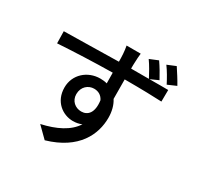

<svg xmlns="http://www.w3.org/2000/svg" viewBox="-188 -1053 1377 1344"><g transform="rotate(30 500.0 -381.0)"><path d="M871 -837 803 -809C829 -774 854 -730 875 -689L944 -719C924 -756 894 -802 871 -837ZM744 -810 676 -782C702 -746 726 -702 747 -662C700 -662 650 -662 603 -662C603 -683 603 -700 604 -713C604 -727 607 -772 609 -786H495C503 -746 505 -702 505 -661C362 -659 177 -654 64 -653L66 -556C191 -564 354 -571 506 -573C507 -544 507 -514 507 -487C490 -492 472 -494 452 -494C350 -494 265 -420 265 -315C265 -200 351 -140 433 -140C459 -140 483 -145 503 -154C455 -79 363 -34 246 -8L330 75C568 6 638 -150 638 -284C638 -335 626 -381 603 -417C603 -462 603 -520 602 -574C747 -574 842 -571 902 -568L903 -662C874 -663 816 -662 751 -662L816 -691C797 -727 768 -776 744 -810ZM360 -316C360 -376 404 -411 450 -411C484 -411 512 -396 528 -363C541 -268 503 -227 450 -227C402 -227 360 -261 360 -316Z"/></g></svg>

Font: DAIFUKU Sans JP Medium
Style: Regular
Weight: 500
Designer: Original font ‘Source Han Sans JP’ : Ryoko NISHIZUKA  (kana, bopomofo & ideographs); Paul D. Hunt (Latin, Greek & Cyrill
Foundry: Daifuku
Version: Version 1.000